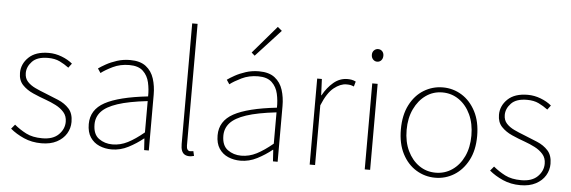

<svg xmlns="http://www.w3.org/2000/svg" viewBox="-49 -898 3160 1063"><g transform="rotate(5 1531.0 -366.0)"><path d="M208 12Q154 12 110 -7.5Q66 -27 34 -54L54 -78Q84 -53 120 -34.5Q156 -16 210 -16Q270 -16 301 -47Q332 -78 332 -118Q332 -150 313.5 -171Q295 -192 267.5 -206Q240 -220 212 -230Q175 -243 139 -259Q103 -275 79.5 -300Q56 -325 56 -366Q56 -416 94.5 -453Q133 -490 206 -490Q242 -490 277.5 -476.5Q313 -463 338 -442L320 -418Q296 -436 269 -449Q242 -462 204 -462Q144 -462 116 -432.5Q88 -403 88 -368Q88 -339 105 -320.5Q122 -302 148.5 -289.5Q175 -277 204 -266Q242 -251 279 -235.5Q316 -220 340 -193.5Q364 -167 364 -120Q364 -85 346 -55Q328 -25 293 -6.5Q258 12 208 12Z M598 12Q561 12 529.5 -1.5Q498 -15 479 -43.5Q460 -72 460 -117Q460 -197 536 -238.5Q612 -280 774 -298Q775 -337 766.5 -375Q758 -413 732 -437.5Q706 -462 656 -462Q605 -462 564 -442Q523 -422 500 -404L484 -428Q499 -439 525 -453.5Q551 -468 585 -479Q619 -490 658 -490Q714 -490 746 -465Q778 -440 791 -399Q804 -358 804 -310V0H778L774 -64H772Q735 -34 690.5 -11Q646 12 598 12ZM600 -16Q644 -16 685 -37Q726 -58 774 -98V-272Q669 -260 607.5 -239.5Q546 -219 519 -189Q492 -159 492 -118Q492 -63 524.5 -39.5Q557 -16 600 -16Z M1030 12Q1015 12 1004 5.5Q993 -1 987.5 -15Q982 -29 982 -52V-722H1012V-46Q1012 -31 1017.5 -23.5Q1023 -16 1032 -16Q1035 -16 1039 -16.5Q1043 -17 1050 -18L1056 8Q1050 9 1044.5 10.5Q1039 12 1030 12Z M1314 12Q1277 12 1245.5 -1.5Q1214 -15 1195 -43.5Q1176 -72 1176 -117Q1176 -197 1252 -238.5Q1328 -280 1490 -298Q1491 -337 1482.5 -375Q1474 -413 1448 -437.5Q1422 -462 1372 -462Q1321 -462 1280 -442Q1239 -422 1216 -404L1200 -428Q1215 -439 1241 -453.5Q1267 -468 1301 -479Q1335 -490 1374 -490Q1430 -490 1462 -465Q1494 -440 1507 -399Q1520 -358 1520 -310V0H1494L1490 -64H1488Q1451 -34 1406.5 -11Q1362 12 1314 12ZM1316 -16Q1360 -16 1401 -37Q1442 -58 1490 -98V-272Q1385 -260 1323.5 -239.5Q1262 -219 1235 -189Q1208 -159 1208 -118Q1208 -63 1240.5 -39.5Q1273 -16 1316 -16ZM1342 -574 1324 -590 1456 -744 1480 -724Z M1698 0V-478H1724L1728 -388H1730Q1754 -432 1788.5 -461Q1823 -490 1866 -490Q1878 -490 1889 -488Q1900 -486 1912 -480L1904 -452Q1892 -457 1884 -458.5Q1876 -460 1862 -460Q1829 -460 1793 -431.5Q1757 -403 1728 -332V0Z M2004 0V-478H2034V0ZM2020 -600Q2007 -600 1997.5 -610Q1988 -620 1988 -636Q1988 -651 1997.5 -660.5Q2007 -670 2020 -670Q2034 -670 2043 -660.5Q2052 -651 2052 -636Q2052 -620 2043 -610Q2034 -600 2020 -600Z M2396 12Q2339 12 2290.5 -17.5Q2242 -47 2213 -103Q2184 -159 2184 -238Q2184 -318 2213 -374.5Q2242 -431 2290.5 -460.5Q2339 -490 2396 -490Q2453 -490 2501 -460.5Q2549 -431 2578.5 -374.5Q2608 -318 2608 -238Q2608 -159 2578.5 -103Q2549 -47 2501 -17.5Q2453 12 2396 12ZM2396 -16Q2447 -16 2488 -44Q2529 -72 2552.5 -122Q2576 -172 2576 -238Q2576 -304 2552.5 -354.5Q2529 -405 2488 -433.5Q2447 -462 2396 -462Q2345 -462 2304.5 -433.5Q2264 -405 2240 -354.5Q2216 -304 2216 -238Q2216 -172 2240 -122Q2264 -72 2304.5 -44Q2345 -16 2396 -16Z M2870 12Q2816 12 2772 -7.5Q2728 -27 2696 -54L2716 -78Q2746 -53 2782 -34.5Q2818 -16 2872 -16Q2932 -16 2963 -47Q2994 -78 2994 -118Q2994 -150 2975.5 -171Q2957 -192 2929.5 -206Q2902 -220 2874 -230Q2837 -243 2801 -259Q2765 -275 2741.5 -300Q2718 -325 2718 -366Q2718 -416 2756.5 -453Q2795 -490 2868 -490Q2904 -490 2939.5 -476.5Q2975 -463 3000 -442L2982 -418Q2958 -436 2931 -449Q2904 -462 2866 -462Q2806 -462 2778 -432.5Q2750 -403 2750 -368Q2750 -339 2767 -320.5Q2784 -302 2810.5 -289.5Q2837 -277 2866 -266Q2904 -251 2941 -235.5Q2978 -220 3002 -193.5Q3026 -167 3026 -120Q3026 -85 3008 -55Q2990 -25 2955 -6.5Q2920 12 2870 12Z"/></g></svg>

Font: Assistant ExtraLight ExtraLight
Style: Regular
Weight: 250
Version: Version 3.000